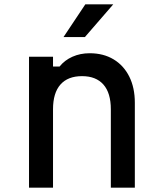

<svg xmlns="http://www.w3.org/2000/svg" viewBox="-20 -860 740 880"><path d="M113 0V-600H223V-555H253Q276 -584 312 -600Q348 -616 391 -616Q454 -616 500.5 -588Q547 -560 572.5 -509Q598 -458 598 -389V0H488V-359Q488 -434 454 -472.5Q420 -511 356 -511Q291 -511 257 -472.5Q223 -434 223 -359V0ZM271 -690 371 -840H499L369 -690Z"/></svg>

Font: Martian Mono
Style: Regular
Weight: 400
Monospace: yes
Designer: Roman Shamin
Foundry: Evil Martians
Version: Version 1.000; ttfautohint (v1.8.4.7-5d5b)